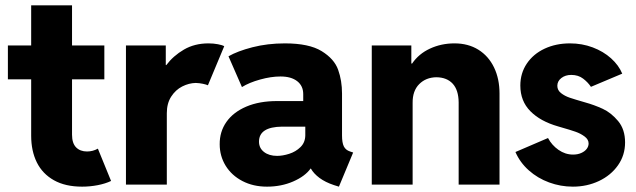

<svg xmlns="http://www.w3.org/2000/svg" viewBox="-20 -697 2401 725"><path d="M97.7 -184.6V-397.5H9.8V-525.4H97.7V-676.8H252V-525.4H374V-397.5H252V-188.5Q252 -156.2 267.3 -140.6Q282.7 -125 308.6 -125Q330.6 -125 349.6 -135.7L399.4 -13.7Q377.9 -3.4 348.9 2.2Q319.8 7.8 290 7.8Q226.6 7.8 183.6 -16.4Q140.6 -40.5 119.1 -83.7Q97.7 -127 97.7 -184.6Z M455.6 -525.4H606V-451.2H607.9Q634.3 -486.3 674.6 -509.8Q714.8 -533.2 767.1 -533.2Q786.1 -533.2 802.7 -530Q819.3 -526.9 826.7 -522.5L765.1 -375Q758.8 -377.9 746.1 -380.6Q733.4 -383.3 719.2 -383.8Q693.4 -383.3 668.2 -370.6Q643.1 -357.9 626.5 -332.3Q609.9 -306.6 609.9 -269.5V0H455.6Z M809.6 -152.3Q809.1 -199.7 835 -236.6Q860.8 -273.4 909.9 -294.4Q959 -315.4 1026.4 -315.4H1125V-341.8Q1125 -372.6 1102.3 -390.4Q1079.6 -408.2 1039.1 -408.2Q1003.4 -408.2 962.2 -396.7Q920.9 -385.3 893.6 -368.2L842.8 -484.4Q876.5 -503.9 933.3 -518.6Q990.2 -533.2 1055.7 -533.2Q1147 -533.2 1194.6 -503.9Q1242.2 -474.6 1256.8 -433.6Q1271.5 -392.6 1271.5 -343.8V-185.5Q1271.5 -158.2 1278.3 -144.3Q1285.2 -130.4 1301.8 -125L1313.5 -121.1L1259.8 7.8L1241.2 2Q1208.5 -8.8 1186.5 -25.1Q1164.6 -41.5 1153.8 -60.5H1152.8Q1131.8 -31.2 1086.9 -11.7Q1042 7.8 988.3 7.8Q936 7.8 895.3 -13.4Q854.5 -34.7 832 -71.3Q809.6 -107.9 809.6 -152.3ZM1026.4 -108.4Q1047.4 -108.4 1072 -116.2Q1096.7 -124 1114.5 -141.4Q1132.3 -158.7 1132.8 -185.5V-218.8H1044.9Q958 -217.8 958 -162.1Q958 -137.7 977.1 -123Q996.1 -108.4 1026.4 -108.4Z M1383.8 -525.4H1533.2V-457H1536.1Q1561 -493.7 1603.5 -513.4Q1646 -533.2 1696.3 -533.2Q1748 -533.2 1786.4 -509.3Q1824.7 -485.4 1845.5 -442.4Q1866.2 -399.4 1866.2 -343.8V0H1711.9V-310.5Q1711.4 -356.9 1689.5 -380.9Q1667.5 -404.8 1627.9 -405.3Q1588.4 -404.8 1563 -379.4Q1537.6 -354 1538.1 -308.6V0H1383.8Z M1926.3 -123 2049.3 -175.8Q2063.5 -148.9 2088.9 -131.1Q2114.3 -113.3 2144 -113.3Q2161.6 -113.3 2175 -119.4Q2188.5 -125.5 2195.6 -135Q2202.6 -144.5 2202.6 -155.3Q2202.6 -170.4 2187.5 -181.6Q2172.4 -192.9 2152.8 -199.7Q2133.3 -206.5 2104 -214.8Q2092.3 -218.8 2087.4 -219.7Q2020.5 -238.8 1982.7 -277.1Q1944.8 -315.4 1944.8 -374Q1944.8 -420.4 1969.2 -456.8Q1993.7 -493.2 2036.4 -513.2Q2079.1 -533.2 2132.3 -533.2Q2177.7 -533.2 2218 -518.1Q2258.3 -502.9 2287.4 -476.8Q2316.4 -450.7 2329.6 -418.9L2211.4 -369.1Q2200.2 -386.2 2181.9 -400.1Q2163.6 -414.1 2137.2 -414.1Q2114.7 -414.1 2099.6 -402.3Q2084.5 -390.6 2084.5 -373Q2084.5 -356.4 2098.4 -345.5Q2112.3 -334.5 2131.8 -327.9Q2151.4 -321.3 2189 -310.5Q2224.1 -300.8 2255.9 -286.1Q2287.6 -271.5 2314 -240Q2340.3 -208.5 2340.3 -159.2Q2340.3 -110.8 2313.5 -72.8Q2286.6 -34.7 2241.5 -13.4Q2196.3 7.8 2143.1 7.8Q2096.7 7.8 2053.5 -8.1Q2010.3 -23.9 1976.8 -53.7Q1943.4 -83.5 1926.3 -123Z"/></svg>

Font: Reddit Sans Vanilla ExtraBold
Style: Regular
Weight: 800
Designer: Stephen Hutchings
Foundry: Reddit
Version: Version 1.013